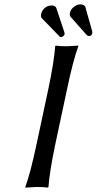

<svg xmlns="http://www.w3.org/2000/svg" viewBox="-20 -857 443 880"><path d="M168.9 -793.9Q171.9 -808.1 184.8 -820.1Q197.8 -832 217.8 -832Q233.4 -832 238.3 -819.8L274.4 -710.9Q276.9 -704.1 275.9 -700.2Q274.9 -694.8 269.5 -690.9Q264.2 -687 259.8 -687Q254.9 -687 252.9 -689.9L171.4 -773.9Q166 -780.8 168.9 -793.9ZM300.8 -798.8Q304.2 -814.9 319.1 -825.9Q334 -836.9 346.7 -836.9Q366.2 -836.9 371.1 -825.2L402.3 -714.8Q403.8 -710 402.8 -704.1Q400.4 -691.9 387.2 -691.9Q381.3 -691.9 374.5 -699.7L303.7 -779.8Q297.9 -785.6 300.8 -798.8ZM200.7 -444.8Q228 -574.2 232.9 -645L235.8 -647.9Q252.4 -645 286.1 -645L338.9 -647.9V-645Q314.5 -578.6 286.6 -444.8L234.4 -200.2Q207 -70.8 202.1 0L199.2 2.9Q182.6 0 148.9 0L96.2 2.9V0Q120.6 -67.9 148.4 -200.2Z"/></svg>

Font: Linux Biolinum O
Style: Italic
Weight: 400
Italic angle: -12°
Designer: Philipp H. Poll
Foundry: Philipp H. Poll
Version: Version 1.1.3